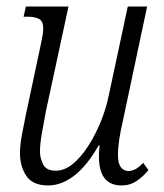

<svg xmlns="http://www.w3.org/2000/svg" viewBox="-20 -556 502 586"><path d="M127 10Q80 10 60.5 -19Q41 -48 41 -88Q41 -113 47 -145.5Q53 -178 59 -206L106 -427Q112 -455 112 -469Q112 -491 99.5 -498Q87 -505 65 -505H52L59 -536H189L120 -216Q113 -179 107.5 -147.5Q102 -116 102 -93Q102 -74 111.5 -54.5Q121 -35 150 -35Q177 -35 202 -55.5Q227 -76 249 -110Q271 -144 287.5 -184.5Q304 -225 312 -265L370 -536H429L355 -187Q348 -157 344 -131Q340 -105 340 -83Q340 -57 349 -45.5Q358 -34 372 -34Q394 -34 417 -59L433 -37Q418 -18 397.5 -4Q377 10 351 10Q282 10 282 -78Q282 -85 282.5 -94.5Q283 -104 284 -112H281Q245 -49 206 -19.5Q167 10 127 10Z"/></svg>

Font: Noto Serif ExtraCondensed Light
Style: Italic
Weight: 300
Width: 2
Italic angle: -12°
Designer: Monotype Design Team
Foundry: Monotype Imaging Inc.
Version: Version 2.014; ttfautohint (v1.8.4.7-5d5b)